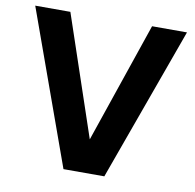

<svg xmlns="http://www.w3.org/2000/svg" viewBox="-78 -780 876 861"><g transform="rotate(10 359.5 -350.0)"><path d="M266 0 14 -700H174L359 -152L546 -700H705L452 0Z"/></g></svg>

Font: DM Sans 12pt Black
Style: Regular
Weight: 900
Version: Version 4.004;gftools[0.9.30]